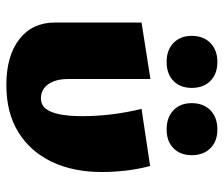

<svg xmlns="http://www.w3.org/2000/svg" viewBox="-70 -622 705 605"><g transform="rotate(90 282.5 -319.5)"><path d="M248 13Q156 13 103.5 -28Q51 -69 51 -140V-413L229 -441V-182Q229 -142 245.5 -119Q262 -96 290 -96Q310 -96 322 -110.5Q334 -125 340 -154Q346 -183 346 -227Q346 -274 340 -321.5Q334 -369 323 -413L503 -440Q513 -403 517.5 -364Q522 -325 522 -288Q522 -197 489.5 -129.5Q457 -62 396 -24.5Q335 13 248 13ZM175 -492Q138 -492 115.5 -513.5Q93 -535 93 -571Q93 -608 115.5 -630Q138 -652 175 -652Q213 -652 235 -630Q257 -608 257 -571Q257 -535 235 -513.5Q213 -492 175 -492ZM388 -492Q350 -492 327.5 -513.5Q305 -535 305 -571Q305 -608 327.5 -630Q350 -652 388 -652Q425 -652 447 -630Q469 -608 469 -571Q469 -535 447 -513.5Q425 -492 388 -492Z"/></g></svg>

Font: Ysabeau Infant Black
Style: Regular
Weight: 900
Designer: Christian Thalmann (Catharsis Fonts)
Version: Version 2.001;gftools[0.9.30]; featfreeze: ss01,ss02,lnum